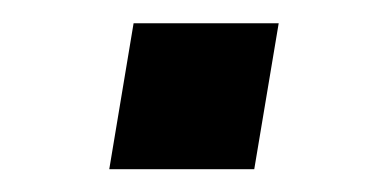

<svg xmlns="http://www.w3.org/2000/svg" viewBox="-20 -400 323 165"><path d="M73.9 -254.6H198.5L219.5 -380H94.8Z"/></svg>

Font: TID UI Medium
Style: Italic
Weight: 500
Italic angle: -9.39999°
Designer: The TID Project Authors
Foundry: Bakken & Bæck
Version: Version 1.001;hotconv 1.0.109;makeotfexe 2.5.65596